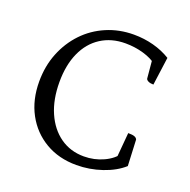

<svg xmlns="http://www.w3.org/2000/svg" viewBox="-120 -772 890 900"><g transform="rotate(20 325.0 -321.5)"><path d="M353 12Q265 12 198 -27.5Q131 -67 93.5 -136.5Q56 -206 56 -297Q56 -374 82 -439Q108 -504 154 -552.5Q200 -601 263 -628Q326 -655 399 -655Q450 -655 497 -642.5Q544 -630 583 -606L564 -466Q548 -466 538 -471Q528 -476 527 -483L518 -582L534 -557Q509 -578 466 -590.5Q423 -603 376 -603Q306 -603 254 -569.5Q202 -536 174 -474Q146 -412 146 -327Q146 -240 174.5 -175Q203 -110 254 -74Q305 -38 372 -38Q424 -38 469.5 -59Q515 -80 537 -114L519 -75L531 -212Q553 -212 563 -208Q573 -204 576 -196L582 -66Q542 -30 480 -9Q418 12 353 12Z"/></g></svg>

Font: Pitagon Serif
Style: Regular
Weight: 400
Designer: Travis Tran
Foundry: Pitagon
Version: Version 1.000;gftools[0.9.26]